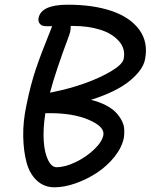

<svg xmlns="http://www.w3.org/2000/svg" viewBox="-20 -776 644 821"><path d="M212.9 24.9Q168.9 24.9 137.9 -3.7Q106.9 -32.2 93.8 -80.6Q80.6 -128.9 79.3 -192.4Q78.1 -255.9 92.8 -325.2Q110.8 -414.1 133.1 -480.2Q155.3 -546.4 203.1 -664.1H174.8Q159.2 -664.1 150.6 -674.1Q142.1 -684.1 145 -699.2Q156.2 -755.9 270 -755.9Q378.4 -755.9 457.5 -729Q536.6 -702.1 575.7 -648.7Q614.7 -595.2 600.1 -522Q591.8 -477.5 535.2 -430.7Q478.5 -383.8 369.1 -349.1Q404.8 -340.3 432.1 -326.2Q459.5 -312 475.1 -295.7Q490.7 -279.3 500.5 -260.5Q510.3 -241.7 511.2 -223.6Q512.2 -205.6 509.8 -188Q502 -146.5 470.2 -106.4Q438.5 -66.4 395.8 -38.1Q353 -9.8 304.2 7.6Q255.4 24.9 212.9 24.9ZM274.9 -623Q217.8 -471.2 193.8 -379.9Q206.5 -381.8 212.9 -383.8Q274.4 -396 339.8 -418.9Q405.3 -441.9 454.3 -470.9Q503.4 -500 508.8 -523.9Q517.6 -566.9 488.8 -599.9Q460 -632.8 408.7 -648.9Q357.4 -665 293.9 -665H282.2Q283.7 -647 274.9 -623ZM183.1 -292H173.8Q163.6 -225.1 167 -173.8Q170.4 -122.6 185.5 -91.8Q200.7 -61 222.2 -61Q258.3 -61 303.5 -82.8Q348.6 -104.5 382.6 -137Q416.5 -169.4 421.9 -198.2Q428.7 -233.9 359.6 -263.7Q290.5 -293.5 183.1 -292Z"/></svg>

Font: Shantell Sans Irregular
Style: Italic
Weight: 400
Italic angle: -11.31°
Designer: Stephen Nixon, Anya Danilova, Shantell Martin
Foundry: Arrow Type
Version: Version 1.006;[9816181b4]